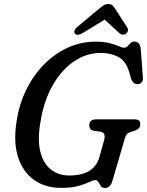

<svg xmlns="http://www.w3.org/2000/svg" viewBox="-20 -920 730 954"><path d="M454.5 -713Q497 -713 525.2 -705.5Q553.5 -698 570.2 -690.5Q587 -683 595.5 -683Q607 -683 614 -690.5Q621 -698 628.2 -705.8Q635.5 -713.5 647.5 -713.5Q676.5 -713.5 679.5 -674L690 -534Q691 -518 683.5 -510.2Q676 -502.5 665.5 -502Q654 -501 645.2 -508Q636.5 -515 632.5 -525.5L621 -564.5Q605 -617.5 567.8 -637.2Q530.5 -657 481 -657Q408 -657 346 -614Q284 -571 240.5 -493.8Q197 -416.5 181 -313.5Q165.5 -225.5 180.5 -166.2Q195.5 -107 233.2 -77.5Q271 -48 324 -48Q448.5 -48 474 -140L497 -222.5Q508 -261 479 -265.5L445.5 -270.5Q423.5 -275 423.5 -298Q424 -327 458.5 -327H648Q665.5 -327 671.5 -320Q677.5 -313 677 -300.5Q676 -279 648 -270L629.5 -264.5Q617 -260.5 610.5 -253Q604 -245.5 600.5 -233L540 -26Q534 -4 524.5 5Q515 14 501 14Q487 14 480.8 4.2Q474.5 -5.5 469.2 -15.2Q464 -25 453.5 -25Q443 -25 423.5 -15.5Q404 -6 370.2 3.8Q336.5 13.5 284.5 13.5Q203.5 13.5 148 -26.8Q92.5 -67 69.2 -141.2Q46 -215.5 62.5 -317.5Q75 -401.5 110.2 -473.5Q145.5 -545.5 198.2 -599.2Q251 -653 316.5 -683Q382 -713 454.5 -713ZM605.5 -752Q590 -741.5 573 -755.5L500 -822.5L390.5 -755.5Q364 -740.5 353 -752.5Q348 -758 350 -766.8Q352 -775.5 362.5 -785L468.5 -873.5Q483 -885.5 493.8 -892.8Q504.5 -900 518 -900Q532 -900 539.2 -893Q546.5 -886 554 -873.5L612.5 -783Q618 -773.5 615 -765Q612 -756.5 605.5 -752Z"/></svg>

Font: Fraunces 72pt S100
Style: Italic
Weight: 400
Italic angle: -16°
Version: Version 1.000; ttfautohint (v1.8.3)